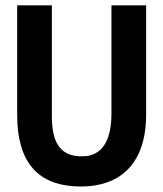

<svg xmlns="http://www.w3.org/2000/svg" viewBox="-20 -679 607 714"><path d="M523.4 -252V-659.2H394.5V-258.8Q394.5 -112.3 302.7 -98.6Q293 -97.7 282.2 -97.7Q194.3 -97.7 177.7 -188.5Q172.9 -213.9 172.9 -246.1V-659.2H43.9V-251Q43.9 0 254.9 13.7Q266.6 14.6 278.3 14.6Q436.5 14.6 495.1 -106.4Q523.4 -167 523.4 -252Z"/></svg>

Font: Yaldevi Colombo
Style: Bold
Weight: 700
Designer: Sol Matas, Denzil Rajitha, Kosala Senevirathne and Pathum Egodawatta
Foundry: Mooniak
Version: Version 1.020 ; ttfautohint (v1.6)